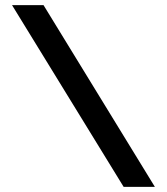

<svg xmlns="http://www.w3.org/2000/svg" viewBox="-20 -730 652 750"><path d="M150 -710 585 0H463L27 -710Z"/></svg>

Font: Oxford Sans SemiBold
Style: Regular
Weight: 600
Designer: Matt McInerney, Pablo Impallari, Rodrigo Fuenzalida
Foundry: Matt McInerney, Pablo Impallari, Rodrigo Fuenzalida
Version: Version 3.000g; ttfautohint (v1.5) -l 8 -r 28 -G 28 -x 14 -D